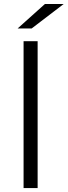

<svg xmlns="http://www.w3.org/2000/svg" viewBox="-20 -950 342 970"><path d="M99.1 0V-742H170.1V0ZM69.2 -806.3 207 -929.9H301.9L140 -806.3Z"/></svg>

Font: Montserrat Thin
Style: Regular
Weight: 100
Designer: Julieta Ulanovsky
Foundry: Julieta Ulanovsky
Version: Version 9.000